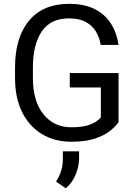

<svg xmlns="http://www.w3.org/2000/svg" viewBox="-20 -741 721 1017"><path d="M607.9 -354V-93.8Q594.7 -74.2 565.9 -50Q537.1 -25.9 486.6 -8.1Q436 9.8 356.4 9.8Q270 9.8 202.9 -30.3Q135.7 -70.3 97.7 -146Q59.6 -221.7 59.6 -328.1V-383.3Q59.6 -542.5 133.8 -631.6Q208 -720.7 345.7 -720.7Q427.2 -720.7 482.2 -692.6Q537.1 -664.6 568.1 -615.2Q599.1 -565.9 607.9 -502.9H513.7Q507.3 -541.5 488.5 -573.2Q469.7 -605 435.1 -624.3Q400.4 -643.6 345.7 -643.6Q247.1 -643.6 200.7 -573.7Q154.3 -503.9 154.3 -384.3V-328.1Q154.3 -205.1 210 -136Q265.6 -66.9 356.9 -66.9Q407.2 -66.9 438.5 -75.4Q469.7 -84 487.3 -95.9Q504.9 -107.9 514.2 -118.7V-277.8H349.6V-354ZM398.9 60.5V99.1Q398.9 137.7 381.6 182.1Q364.3 226.6 328.1 256.3L276.9 220.7Q294.9 192.9 304 163.6Q313 134.3 313 100.1V60.5Z"/></svg>

Font: Vazirmatn RD
Style: Regular
Weight: 400
Designer: Saber Rastikerdar
Foundry: Saber Rastikerdar
Version: Version 32.102